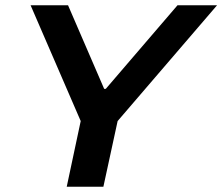

<svg xmlns="http://www.w3.org/2000/svg" viewBox="-20 -708 843 728"><path d="M233 0 286 -249 96 -688H238L375 -371H381L653 -688H803L426 -249L372 0Z"/></svg>

Font: Saira Expanded SemiBold
Style: Italic
Weight: 600
Width: 7
Italic angle: -12°
Designer: Hector Gatti with collaboration of the Omnibus-Type team
Foundry: Omnibus-Type
Version: Version 1.101